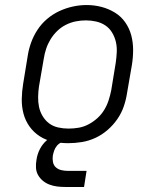

<svg xmlns="http://www.w3.org/2000/svg" viewBox="-20 -561 640 763"><path d="M251 8Q221 8 191.5 2Q162 -4 138 -19.5Q114 -35 97.5 -58Q81 -81 73.5 -109Q66 -137 66.5 -167.5Q67 -198 72 -228L90 -338Q94 -365 103.5 -391.5Q113 -418 129 -442.5Q145 -467 167.5 -486Q190 -505 216 -517Q242 -529 269.5 -535Q297 -541 324 -541Q355 -541 383.5 -533.5Q412 -526 436.5 -511Q461 -496 477.5 -472.5Q494 -449 501.5 -421Q509 -393 509 -362.5Q509 -332 504 -302L485 -192Q481 -165 472 -138.5Q463 -112 446.5 -88Q430 -64 407.5 -44.5Q385 -25 359 -13Q333 -1 305.5 3.5Q278 8 251 8ZM252 -50Q273 -50 293 -53.5Q313 -57 332 -67Q351 -77 367 -91.5Q383 -106 394 -124Q405 -142 411.5 -162Q418 -182 422 -202L440 -312Q443 -333 444 -354Q445 -375 440.5 -394.5Q436 -414 425.5 -431.5Q415 -449 398.5 -460Q382 -471 362 -475.5Q342 -480 321 -480Q301 -480 281 -476Q261 -472 242 -462.5Q223 -453 207.5 -438Q192 -423 181 -405Q170 -387 163.5 -367.5Q157 -348 154 -328L135 -218Q132 -198 131.5 -177Q131 -156 135 -136.5Q139 -117 149.5 -99.5Q160 -82 175.5 -70.5Q191 -59 211 -54.5Q231 -50 252 -50ZM239 182Q222 182 206.5 180Q191 178 176.5 172.5Q162 167 150.5 157.5Q139 148 131.5 135Q124 122 123 106Q122 90 125 74Q128 52 138.5 31.5Q149 11 166.5 -4Q184 -19 206 -25.5Q228 -32 249 -32L244 0Q234 0 223.5 5Q213 10 206 18.5Q199 27 195.5 37Q192 47 190 57Q188 70 190.5 83Q193 96 202 104Q211 112 223.5 115Q236 118 249 118H324L314 182Z"/></svg>

Font: Iosevka Curly Slab LtExObl
Style: Regular
Weight: 300
Width: 7
Italic angle: -9°
Monospace: yes
Designer: Belleve Invis
Foundry: Belleve Invis
Version: Version 11.1.0; ttfautohint (v1.8.3)